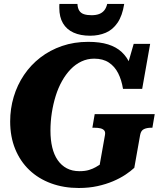

<svg xmlns="http://www.w3.org/2000/svg" viewBox="-20 -929 804 959"><path d="M232 -276.2Q232 -321.6 238.8 -365.5Q245.6 -409.4 258.1 -449.7Q270.6 -490 289.6 -523.9Q308.6 -557.8 332.8 -582.9Q357 -608 386.7 -622Q416.4 -636 450.4 -636Q494.4 -636 523.7 -616.6Q553 -597.2 570.1 -563.5Q587.2 -529.8 594.4 -485.2H690.2L730 -710H647.8L598.4 -538.8L652.2 -524.6Q645.8 -571.4 630.3 -607.7Q614.8 -644 587.9 -669.1Q561 -694.2 520 -707.1Q479 -720 420.4 -720Q350 -720 289.8 -699.3Q229.6 -678.6 181.7 -641.7Q133.8 -604.8 100 -554.7Q66.2 -504.6 48.5 -445.4Q30.8 -386.2 30.8 -322.4Q30.8 -246 55.9 -184.6Q81 -123.2 126.5 -79.8Q172 -36.4 235.1 -13.2Q298.2 10 373.6 10Q424.2 10 466.9 0.6Q509.6 -8.8 544.6 -23.7Q579.6 -38.6 606.1 -56.2Q632.6 -73.8 650.8 -90.8L680 -255Q684 -277 698.9 -284Q713.8 -291 735 -291H741.2L752.8 -359H453L441.4 -291H451.2Q469 -291 481.6 -288Q494.2 -285 500.7 -277.3Q507.2 -269.6 504.2 -253.8L478 -106.2Q471.4 -102 458.1 -94.2Q444.8 -86.4 425 -80.2Q405.2 -74 377 -74Q340.6 -74 313.5 -88.4Q286.4 -102.8 268.1 -129.3Q249.8 -155.8 240.9 -193Q232 -230.2 232 -276.2ZM430 -750.6Q473.2 -750.6 508.2 -765.5Q543.2 -780.4 567.1 -815.3Q591 -850.2 600.4 -909.2H515.4Q510.6 -888.8 500.3 -876.6Q490 -864.4 474.5 -858.7Q459 -853 437.2 -853Q415.2 -853 399.7 -858Q384.2 -863 376.1 -875.5Q368 -888 366.8 -909.2H276.8Q276.2 -904.2 276.2 -899.5Q276.2 -894.8 276.2 -889.8Q276.2 -843.8 294.5 -812.8Q312.8 -781.8 347.3 -766.2Q381.8 -750.6 430 -750.6Z"/></svg>

Font: Roboto Serif 20pt
Style: Italic
Weight: 400
Italic angle: -10°
Designer: Greg Gazdowicz
Foundry: Commercial Type
Version: Version 1.008